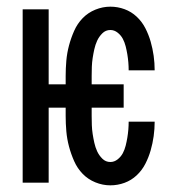

<svg xmlns="http://www.w3.org/2000/svg" viewBox="-20 -548 540 576"><path d="M311 8Q288 8 266 -1Q244 -10 228 -26.5Q212 -43 202.5 -64.5Q193 -86 187 -108.5Q181 -131 179 -154Q177 -177 177 -200V-225H126V0H48V-520H126V-295H177V-320Q177 -343 179 -366Q181 -389 187 -411.5Q193 -434 202.5 -455.5Q212 -477 228 -493.5Q244 -510 266 -519Q288 -528 311 -528Q333 -528 353.5 -520.5Q374 -513 390 -498Q406 -483 416 -463.5Q426 -444 432 -423Q438 -402 441 -380.5Q444 -359 444 -337H366Q366 -349 365 -361Q364 -373 362 -385Q360 -397 357 -409Q354 -421 348.5 -431.5Q343 -442 333 -450Q323 -458 311 -458Q297 -458 287 -448Q277 -438 271.5 -426Q266 -414 263 -400.5Q260 -387 258 -374Q256 -361 255.5 -347.5Q255 -334 255 -320V-295H351V-225H255V-200Q255 -186 255.5 -172.5Q256 -159 258 -146Q260 -133 263 -119.5Q266 -106 271.5 -94Q277 -82 287 -72Q297 -62 311 -62Q323 -62 333 -70Q343 -78 348.5 -88.5Q354 -99 357 -111Q360 -123 362 -135Q364 -147 365 -159Q366 -171 366 -183H444Q444 -161 441 -139.5Q438 -118 432 -97Q426 -76 416 -56.5Q406 -37 390 -22Q374 -7 353.5 0.5Q333 8 311 8Z"/></svg>

Font: Iosevka Fuck
Style: Regular
Weight: 400
Monospace: yes
Designer: Belleve Invis
Foundry: Belleve Invis
Version: Version 28.0.7; ttfautohint (v1.8.3)